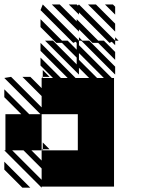

<svg xmlns="http://www.w3.org/2000/svg" viewBox="-25 -859 712 884"><path d="M166.7 5.2 -5.2 -166.7H0V-333.3H72.9L-5.2 -411.5V-447.9L109.4 -333.3H161.5L-5.2 -500L26 -505.2L166.7 -364.6V-416.7L78.1 -505.2H114.6L166.7 -453.1V-500H171.9L166.7 -505.2H171.9V-500H218.8L161.5 -557.3V-593.8L255.2 -500H286.5L161.5 -625V-661.5L322.9 -500H385.4L338.5 -546.9V-515.6L182.3 -671.9H218.8L328.1 -562.5V-593.8L260.4 -661.5H234.4L161.5 -734.4V-770.8L260.4 -671.9H286.5L328.1 -630.2V-661.5L322.9 -666.7L312.5 -661.5L161.5 -812.5L171.9 -838.5L338.5 -671.9H354.2L338.5 -687.5V-651L489.6 -500H500V0H166.7ZM78.1 5.2 -5.2 -78.1V-114.6L114.6 5.2ZM505.2 -791.7 458.3 -838.5H494.8L505.2 -828.1ZM505.2 -713.5 380.2 -838.5H416.7L505.2 -750ZM338.5 -791.7 291.7 -838.5H328.1L333.3 -833.3L338.5 -838.5L505.2 -671.9H520.8L505.2 -687.5V-651L489.6 -666.7L479.2 -661.5L338.5 -802.1ZM338.5 -713.5 213.5 -838.5H250L328.1 -760.4V-770.8L427.1 -671.9H453.1L505.2 -619.8V-583.3L427.1 -661.5H401L338.5 -724ZM171.9 -171.9V-166.7L166.7 -171.9ZM171.9 -171.9H203.1L171.9 -203.1ZM171.9 -505.2H203.1L171.9 -536.5ZM349 -671.9H385.4L505.2 -552.1V-515.6ZM338.5 -614.6V-583.3L421.9 -500H453.1ZM166.7 -31.2V-83.3L83.3 -166.7H31.2ZM166.7 -119.8V-166.7H333.3V-333.3H166.7V-328.1V-166.7H119.8Z"/></svg>

Font: 0xA000-Monochrome
Style: Monochrome
Weight: 400
Version: Version 0.1